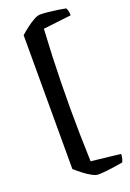

<svg xmlns="http://www.w3.org/2000/svg" viewBox="-180 -863 744 1096"><g transform="rotate(-20 191.5 -315.0)"><path d="M216 171Q202 171 179 158.5Q156 146 131.5 127Q107 108 88 91V-722Q107 -739 131 -757.5Q155 -776 178 -788.5Q201 -801 216 -801Q238 -801 265.5 -798Q293 -795 320.5 -791Q348 -787 368 -783Q371 -779 375 -767.5Q379 -756 379 -737L209 -717Q204 -631 201 -551.5Q198 -472 196.5 -393.5Q195 -315 195 -230Q195 -158 196.5 -81Q198 -4 201 85L379 105Q379 123 375 135.5Q371 148 368 153Q350 156 322.5 160.5Q295 165 266.5 168Q238 171 216 171Z"/></g></svg>

Font: Texturina Medium 12pt ExtraBold
Style: Regular
Weight: 800
Version: Version 1.002